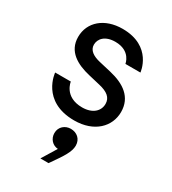

<svg xmlns="http://www.w3.org/2000/svg" viewBox="-196 -643 911 1019"><g transform="rotate(30 259.5 -133.0)"><path d="M270 10C393 10 464 -64 464 -153C464 -244 397 -289 307 -310L234 -327C190 -337 160 -357 160 -391C160 -426 188 -461 252 -461C346 -461 356 -386 356 -386H448C448 -386 434 -540 251 -540C141 -540 67 -476 67 -385C67 -296 139 -257 220 -238L292 -221C343 -209 371 -188 371 -149C371 -105 335 -71 272 -71C162 -71 152 -160 152 -160H56C56 -160 68 10 270 10ZM266 274 273 264C318 200 345 160 345 122C345 81 315 57 278 57C244 57 213 81 213 120C213 155 238 182 271 184L216 274Z"/></g></svg>

Font: Be Vietnam Pro
Style: Regular
Weight: 400
Designer: Lam Bao, Tony Le, Vietanh Nguyen
Foundry: Yellow Type Foundry
Version: Version 1.002